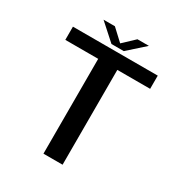

<svg xmlns="http://www.w3.org/2000/svg" viewBox="-185 -915 970 1039"><g transform="rotate(30 300.5 -395.0)"><path d="M239.5 0H359V-592.5H564V-675H34V-592.5H239.5ZM261.5 -698H338.5L442 -790.5H370.5L300.5 -724.5L229.5 -790.5H158.5Z"/></g></svg>

Font: Anybody Medium
Style: Regular
Weight: 500
Designer: Tyler Finck
Foundry: Etcetera Type Company
Version: Version 1.110